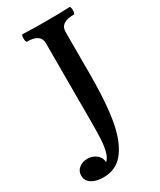

<svg xmlns="http://www.w3.org/2000/svg" viewBox="-282 -738 849 1017"><g transform="rotate(-30 143.0 -230.0)"><path d="M336.4 -642.6Q336.4 -633.3 334.5 -626.7Q332.5 -620.1 329.1 -620.1Q245.1 -620.1 245.1 -563V-307.1Q245.1 -174.3 233.9 -77.9Q222.7 18.6 197.8 78.1Q170.9 144 131.3 174.8Q91.8 205.6 35.6 205.6Q-10.7 205.6 -37.4 187.5Q-64 169.4 -64 138.7Q-64 110.8 -42.7 94Q-21.5 77.1 8.8 77.1Q30.3 77.1 47.9 85.9Q65.4 94.7 75.7 109.6Q85.9 124.5 85.9 142.1Q103.5 128.4 112.1 95.9Q120.6 63.5 122.8 21.2Q125 -21 125 -86.4V-124V-563Q125 -620.1 42 -620.1Q38.6 -620.1 36.6 -627.2Q34.7 -634.3 34.7 -643.6Q34.7 -652.8 36.6 -659.4Q38.6 -666 42 -666Q99.6 -663.1 185.5 -663.1Q271.5 -663.1 329.1 -666Q332.5 -666 334.5 -659.2Q336.4 -652.3 336.4 -642.6Z"/></g></svg>

Font: JuniusX
Style: Bold
Weight: 700
Designer: Peter S. Baker
Foundry: Briery Creek Software
Version: Version 1.004